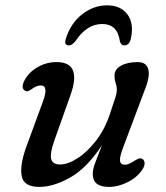

<svg xmlns="http://www.w3.org/2000/svg" viewBox="-20 -706 638 736"><path d="M526 -96.5Q534 -92 534.2 -80.5Q534.5 -69 526 -56.5Q506.5 -26.5 470 -8Q433.5 10.5 397.5 10.5Q335.5 10.5 335.5 -39Q335.5 -57.5 345.2 -82.8Q355 -108 371 -149.5Q312.5 -61 248.5 -25.2Q184.5 10.5 131 10.5Q70 10.5 62.8 -33Q55.5 -76.5 83.5 -150.5L144.5 -316.5Q167.5 -378.5 136.5 -378.5Q128.5 -378.5 120.8 -375.5Q113 -372.5 102 -365Q94 -359 87.8 -356.8Q81.5 -354.5 74.5 -359Q59 -370 74.5 -399Q91 -429.5 124.5 -448.8Q158 -468 197 -468Q295.5 -468 250 -341L188 -166.5Q171 -117.5 176.2 -96.5Q181.5 -75.5 210.5 -75.5Q240 -75.5 277.5 -99.5Q315 -123.5 349.2 -168.2Q383.5 -213 403 -274Q417.5 -317 422.8 -334Q428 -351 428 -362Q428 -373.5 423.5 -387Q419 -400.5 419 -416.5Q419 -440 443.5 -454Q468 -468 508.5 -468Q541 -468 548.5 -440Q556 -412 534 -359L454 -146Q438 -105 440 -89.8Q442 -74.5 459 -74.5Q472.5 -74.5 495 -89.5Q505 -95.5 512.2 -98Q519.5 -100.5 526 -96.5ZM371.5 -614Q312.5 -614 269 -548Q256 -532 244 -532Q223.5 -532 233 -559.5Q251.5 -617.5 295.2 -651.5Q339 -685.5 390.5 -685.5Q442 -685.5 468 -651.5Q494 -617.5 482 -559.5Q476.5 -532 456 -532Q444 -532 439.5 -548Q430.5 -614 371.5 -614Z"/></svg>

Font: Fraunces 9pt S100
Style: Italic
Weight: 400
Italic angle: -16°
Version: Version 1.000; ttfautohint (v1.8.3)